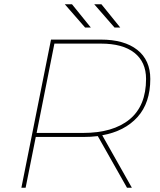

<svg xmlns="http://www.w3.org/2000/svg" viewBox="-20 -887 756 907"><path d="M81 0 221 -700H456Q567 -700 628.5 -651.5Q690 -603 690 -514Q690 -401 629.5 -334Q569 -267 463 -248L603 0H580L442 -244Q409 -240 373 -240H149L101 0ZM153 -259H372Q514 -259 592 -323Q670 -387 670 -514Q670 -594 615 -637.5Q560 -681 457 -681H237ZM382 -757 286 -867H320L409 -757ZM521 -757 425 -867H459L548 -757Z"/></svg>

Font: Montserrat Thin
Style: Italic
Weight: 100
Italic angle: -11.3°
Designer: Julieta Ulanovsky
Foundry: Julieta Ulanovsky
Version: Version 9.000; ttfautohint (v1.8.4.7-5d5b)